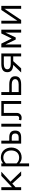

<svg xmlns="http://www.w3.org/2000/svg" viewBox="1840 -2346 688 4407"><g transform="rotate(-90 2183.5 -142.0)"><path d="M454.1 0H358.9L172.9 -204.1L90.8 -128.9V0H23.9V-455.1H90.8V-210L350.1 -455.1H445.8L217.8 -246.1Z M1001 -227.1Q1001 -173.8 984.4 -130.4Q967.8 -86.9 937.7 -55.4Q907.7 -23.9 865.2 -6.3Q822.8 11.2 770 11.2Q733.9 11.2 700 -2Q666 -15.1 636.7 -41V182.1H569.8V-455.1H636.7V-413.1Q698.7 -465.8 770 -465.8Q822.8 -465.8 865.2 -448.5Q907.7 -431.2 937.7 -399.2Q967.8 -367.2 984.4 -323Q1001 -278.8 1001 -227.1ZM934.1 -227.1Q934.1 -265.1 923.6 -298.6Q913.1 -332 892.1 -356.4Q871.1 -380.9 840.6 -395Q810.1 -409.2 770 -409.2Q731.9 -409.2 699 -395Q666 -380.9 636.7 -349.1V-105Q666 -73.2 699 -59.6Q731.9 -45.9 770 -45.9Q810.1 -45.9 840.6 -60.1Q871.1 -74.2 892.1 -98.6Q913.1 -123 923.6 -156Q934.1 -189 934.1 -227.1Z M1480 -455.1H1546.9V0H1480ZM1158.7 -272.9H1236.8Q1312 -272.9 1351.3 -240.5Q1390.6 -208 1390.6 -137.2Q1390.6 -65.9 1351.3 -33Q1312 0 1237.8 0H1091.8V-455.1H1158.7ZM1323.7 -137.2Q1323.7 -174.8 1301.3 -195.3Q1278.8 -215.8 1237.8 -215.8H1158.7V-57.1H1237.8Q1278.8 -57.1 1301.3 -78.1Q1323.7 -99.1 1323.7 -137.2Z M2068.8 -455.1V0H2001.5V-397.9H1795.9V-101.1Q1795.9 -74.2 1786.9 -53.2Q1777.8 -32.2 1762.7 -18.1Q1747.6 -3.9 1727.5 3.7Q1707.5 11.2 1685.5 11.2Q1644.5 11.2 1625.5 -1L1638.7 -54.2Q1645.5 -49.8 1654.1 -47.9Q1662.6 -45.9 1676.8 -45.9Q1728.5 -45.9 1728.5 -101.1V-455.1Z M2274.4 -272.9H2448.7Q2539.6 -272.9 2588.6 -240.5Q2637.7 -208 2637.7 -137.2Q2637.7 -65.9 2589.1 -33Q2540.5 0 2449.7 0H2207.5V-455.1H2274.4ZM2570.8 -137.2Q2570.8 -174.8 2538.1 -195.3Q2505.4 -215.8 2448.7 -215.8H2274.4V-57.1H2448.7Q2505.4 -57.1 2538.1 -78.1Q2570.8 -99.1 2570.8 -137.2Z M2898.4 -182.1Q2817.4 -186 2773.9 -218.5Q2730.5 -251 2730.5 -317.9Q2730.5 -389.2 2779.1 -422.1Q2827.6 -455.1 2918.5 -455.1H3160.6V0H3093.3V-182.1H2984.4L2818.4 0H2723.6ZM2797.4 -317.9Q2797.4 -279.8 2829.8 -259.3Q2862.3 -238.8 2919.4 -238.8H3093.3V-397.9H2919.4Q2862.3 -397.9 2829.8 -377Q2797.4 -356 2797.4 -317.9Z M3706.5 0H3639.2V-360.8L3527.3 -125H3479.5L3366.2 -360.8V0H3299.3V-455.1H3386.2L3503.4 -217.8L3619.6 -455.1H3706.5Z M3845.2 -455.1H3912.1V-87.9L4158.2 -455.1H4252.4V0H4185.1V-383.8L3928.2 0H3845.2Z"/></g></svg>

Font: Anonymous Pro
Style: Regular
Weight: 400
Monospace: yes
Designer: Mark Simonson
Version: Version 1.002